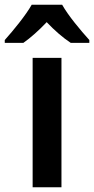

<svg xmlns="http://www.w3.org/2000/svg" viewBox="-64 -786 395 806"><path d="M197 -766H69C45 -723 -8 -658 -44 -618V-606H34C64 -627 99 -658 132 -693C165 -658 201 -627 233 -606H311V-618C274 -659 222 -721 197 -766ZM194 0V-543H73V0Z"/></svg>

Font: Noto Sans Ethiopic SemiCondensed SemiBold
Style: Regular
Weight: 600
Width: 4
Designer: Monotype Design Team
Foundry: Monotype Imaging Inc.
Version: Version 2.102